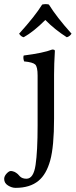

<svg xmlns="http://www.w3.org/2000/svg" viewBox="-68 -680 364 923"><path d="M112.8 -316.9Q112.8 -358.9 101.3 -369.9Q89.8 -380.9 47.9 -384.8Q42 -401.9 45.9 -413.1Q141.1 -425.3 183.1 -441.9Q196.3 -441.9 195.8 -435.1Q191.9 -371.1 191.9 -320.8V-109.9Q191.9 24.9 173.3 91.6Q154.8 158.2 117.2 189Q76.2 223.1 6.8 223.1Q-11.2 223.1 -29.5 211.7Q-47.9 200.2 -47.9 180.2Q-47.9 167 -36.4 154.5Q-24.9 142.1 -16.1 142.1Q-11.2 142.1 -6.1 143.6Q-1 145 2.4 146.5Q5.9 147.9 10.5 151.4Q15.1 154.8 17.1 156.5Q19 158.2 22.9 162.6Q26.9 167 27.8 168Q39.1 179.2 59.1 179.2Q93.3 179.2 103 113Q112.8 46.9 112.8 -76.2ZM167 -658.2Q204.1 -598.1 275.9 -518.1Q266.1 -503.9 252.9 -501Q194.8 -538.1 149.9 -584Q93.8 -527.8 45.9 -501Q32.7 -503.9 23.9 -518.1Q100.1 -602.1 134.8 -658.2Q152.8 -662.1 167 -658.2Z"/></svg>

Font: Linux Libertine
Style: Regular
Weight: 400
Designer: Philipp H. Poll
Foundry: Philipp H. Poll
Version: Version 5.3.0 ; ttfautohint (v0.9)